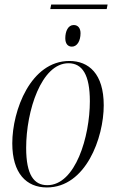

<svg xmlns="http://www.w3.org/2000/svg" viewBox="-20 -814 510 844"><path d="M201 -774H449L453 -794H205ZM296 -609C319 -609 334 -634 334 -668C334 -690 323 -704 304 -704C279 -704 267 -676 267 -646C267 -621 279 -609 296 -609ZM186 10C357 10 436 -208 436 -351C436 -490 370 -546 285 -546C115 -546 34 -329 34 -184C34 -52 96 10 186 10ZM188 0C130 0 95 -44 95 -164C95 -327 162 -536 281 -536C342 -536 375 -485 375 -369C375 -214 312 0 188 0Z"/></svg>

Font: Noto Serif Display Condensed Light
Style: Italic
Weight: 300
Width: 3
Italic angle: -12°
Designer: Monotype Design Team
Foundry: Monotype Imaging Inc.
Version: Version 2.009